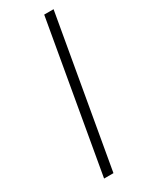

<svg xmlns="http://www.w3.org/2000/svg" viewBox="-179 -707 584 746"><g transform="rotate(-30 113.0 -334.0)"><path d="M50 0 167 -668H209L92 0Z"/></g></svg>

Font: Gantari ExtraLight
Style: Italic
Weight: 250
Italic angle: -10°
Designer: Anugrah Pasau
Foundry: Lafontype
Version: Version 1.000